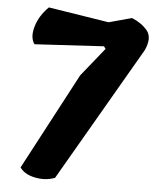

<svg xmlns="http://www.w3.org/2000/svg" viewBox="-54 -806 697 860"><g transform="rotate(5 294.5 -376.0)"><path d="M506 -745Q549 -728 576 -696Q602 -663 575 -606L225 -2Q183 14 135.5 4.5Q88 -5 67 -35L297 -469L400 -597L392 -608L81 -590Q60 -619 74.5 -669Q89 -719 131 -760L403 -717Z"/></g></svg>

Font: Tillana
Style: Bold
Weight: 700
Designer: Lipi Raval (Devanagari, Latin), Jonny Pinhorn (Latin)
Foundry: Indian Type Foundry
Version: Version 2.002;PS 1.0;hotconv 1.0.79;makeotf.lib2.5.61930; tt